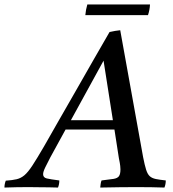

<svg xmlns="http://www.w3.org/2000/svg" viewBox="-104 -843 780 864"><path d="M431 -131 411 -260H191L122 -134Q109 -109 99.5 -89.5Q90 -70 90 -59Q90 -44 106.5 -40Q123 -36 163 -31Q163 -14 157 1Q143 0 117 0Q91 0 65 -0.5Q39 -1 24 -1Q-4 -1 -29 -0.5Q-54 0 -84 1Q-84 -15 -78 -30Q-48 -32 -29 -36.5Q-10 -41 6 -54.5Q22 -68 42 -98.5Q62 -129 94 -184Q122 -233 159 -298Q196 -363 237 -434Q278 -505 317 -574Q356 -643 389 -699Q403 -702 414.5 -704Q426 -706 437 -707L540 -136Q547 -100 553.5 -79.5Q560 -59 570 -50Q580 -41 597 -37.5Q614 -34 642 -31Q642 -14 636 1Q612 0 578 -0.5Q544 -1 511 -1Q482 -1 435 -0.5Q388 0 347 1Q348 -7 349 -15.5Q350 -24 353 -31Q389 -35 407 -38Q425 -41 431.5 -50.5Q438 -60 438 -81Q438 -86 437 -96.5Q436 -107 431 -131ZM215 -302H404L362 -570ZM289 -823H571Q570 -799 562 -775H280Q282 -799 289 -823Z"/></svg>

Font: Tiro Devanagari Sanskrit
Style: Italic
Weight: 400
Italic angle: -11°
Designer: Devanagari: John Hudson & Fiona Ross, assisted by Paul Hanslow. Latin: John Hudson with Paul Hanslow, assisted by Kaja S
Foundry: Tiro Typeworks Ltd.
Version: Version 1.52